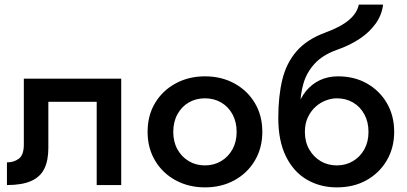

<svg xmlns="http://www.w3.org/2000/svg" viewBox="-20 -800 1759 830"><path d="M504 -460H83V-175Q83 -130 61.5 -114Q40 -98 10 -98V0Q75 0 114.5 -17.5Q154 -35 171.5 -70.5Q189 -106 189 -160V-360H398V0H504Z M618 -230Q618 -160 650.5 -105.5Q683 -51 739.5 -20.5Q796 10 866 10Q937 10 993 -20.5Q1049 -51 1081.5 -105.5Q1114 -160 1114 -230Q1114 -301 1081.5 -355Q1049 -409 993 -439.5Q937 -470 866 -470Q796 -470 739.5 -439.5Q683 -409 650.5 -355Q618 -301 618 -230ZM729 -230Q729 -273 747 -306Q765 -339 796 -357Q827 -375 866 -375Q905 -375 936 -357Q967 -339 985 -306Q1003 -273 1003 -230Q1003 -187 985 -154.5Q967 -122 936 -103.5Q905 -85 866 -85Q827 -85 796 -103.5Q765 -122 747 -154.5Q729 -187 729 -230Z M1436 -375Q1475 -375 1506 -357Q1537 -339 1555 -306Q1573 -273 1573 -230Q1573 -187 1555 -154.5Q1537 -122 1506 -103.5Q1475 -85 1436 -85Q1397 -85 1366 -103.5Q1335 -122 1316.5 -154.5Q1298 -187 1298 -230L1183 -290Q1183 -191 1216 -124Q1249 -57 1306.5 -23.5Q1364 10 1436 10Q1509 10 1564.5 -21Q1620 -52 1652 -106.5Q1684 -161 1684 -230Q1684 -300 1652.5 -354Q1621 -408 1566.5 -439Q1512 -470 1441 -470ZM1250 -230H1298Q1298 -265 1310.5 -292Q1323 -319 1343 -337.5Q1363 -356 1388 -365.5Q1413 -375 1436 -375L1441 -470Q1398 -470 1363 -453.5Q1328 -437 1302.5 -406Q1277 -375 1263.5 -330.5Q1250 -286 1250 -230ZM1183 -290 1288 -235 1278 -340Q1278 -390 1291.5 -438Q1305 -486 1339.5 -524Q1374 -562 1435 -584Q1490 -603 1533.5 -631.5Q1577 -660 1604 -698Q1631 -736 1636 -780H1531Q1524 -744 1489 -714Q1454 -684 1386 -659Q1307 -630 1262.5 -579Q1218 -528 1200.5 -456Q1183 -384 1183 -290Z"/></svg>

Font: Jost Medium
Style: Regular
Weight: 500
Version: Version 3.710